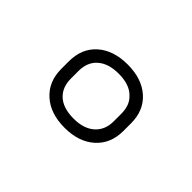

<svg xmlns="http://www.w3.org/2000/svg" viewBox="-59 -902 717 717"><g transform="rotate(45 300.0 -543.0)"><path d="M300 -710Q375 -710 419.5 -670.5Q464 -631 464 -563V-523Q464 -456 419.5 -416Q375 -376 300 -376Q225 -376 180.5 -416Q136 -456 136 -523V-563Q136 -631 180.5 -670.5Q225 -710 300 -710ZM300 -424Q353 -424 383 -450.5Q413 -477 413 -523V-563Q413 -608 387 -632Q359 -662 300 -662Q247 -662 217 -636Q187 -610 187 -563V-523Q187 -479 213 -453Q242 -424 300 -424Z"/></g></svg>

Font: Recursive Sn Lnr St Lt
Style: Regular
Weight: 300
Version: Version 1.079;hotconv 1.0.112;makeotfexe 2.5.65598; ttfautoh